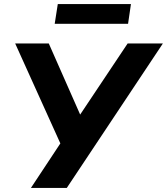

<svg xmlns="http://www.w3.org/2000/svg" viewBox="-20 -917 815 937"><path d="M131 0 289 -239 285 -194 54 -705H218L376 -347H364L603 -705H775L306 0ZM247 -801 262 -897H619L605 -801Z"/></svg>

Font: Nunito Sans 9pt ExtraBold
Style: Italic
Weight: 800
Italic angle: -9°
Version: Version 3.101;gftools[0.9.27]